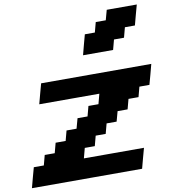

<svg xmlns="http://www.w3.org/2000/svg" viewBox="-103 -1090 1062 1180"><g transform="rotate(-10 427.5 -500.0)"><path d="M0 0H687.5Q692.9 -21 704.1 -62.5Q715.3 -104 721.2 -125H346.2L362.8 -187.5H425.3L441.9 -250H504.4L521 -312.5H583.5L600.6 -375H663.1L679.7 -437.5H742.2L758.8 -500H821.3Q827.1 -520.5 838.4 -562.3Q849.6 -604 855 -625H167.5Q161.6 -604 150.4 -562.3Q139.2 -520.5 133.8 -500H508.8L492.2 -437.5H429.7L413.1 -375H350.6L333.5 -312.5H271L254.4 -250H191.9L175.3 -187.5H112.8L96.2 -125H33.7Q27.8 -104 16.6 -62.5Q5.4 -21 0 0ZM451.2 -750H638.7L655.3 -812.5H717.8L734.4 -875H796.9Q802.2 -896 813.5 -937.5Q824.7 -979 830.6 -1000H643.1L626 -937.5H563.5L546.9 -875H484.4Q478.5 -854 467.5 -812.5Q456.5 -771 451.2 -750Z"/></g></svg>

Font: Faithful 32x
Style: SemiboldOblique
Weight: 400
Foundry: Faithful Resource Pack
Version: Version 1.0; January 27, 2023